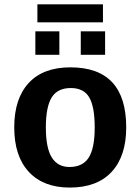

<svg xmlns="http://www.w3.org/2000/svg" viewBox="-20 -845 640 875"><path d="M555.2 -264.6Q555.2 -133.3 488.8 -61.8Q422.4 9.8 297.9 9.8Q177.7 9.8 111.3 -61.8Q44.9 -133.3 44.9 -264.6Q44.9 -395.5 110.8 -466.8Q176.8 -538.1 300.8 -538.1Q555.2 -538.1 555.2 -264.6ZM411.6 -264.6Q411.6 -358.4 386.7 -401.1Q361.8 -443.8 302.7 -443.8Q242.2 -443.8 215.6 -400.9Q189 -357.9 189 -264.6Q189 -170.4 216.1 -127.2Q243.2 -84 296.4 -84Q356.9 -84 384.3 -126.7Q411.6 -169.4 411.6 -264.6ZM348.1 -595.2V-702.1H459V-595.2ZM141.1 -595.2V-702.1H250.5V-595.2ZM150.4 -825.2H449.2V-743.2H150.4Z"/></svg>

Font: Cousine
Style: Bold
Weight: 700
Monospace: yes
Designer: Steve Matteson
Foundry: Ascender Corporation
Version: Version 1.20